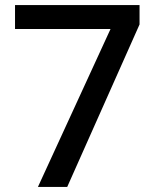

<svg xmlns="http://www.w3.org/2000/svg" viewBox="-20 -734 612 754"><path d="M129 0H244L528 -638V-714H39V-620H414Z"/></svg>

Font: Noto Sans Gujarati UI Medium
Style: Regular
Weight: 500
Designer: Jelle Bosma - Monotype Design Team, Universal Thirst
Foundry: Monotype Imaging Inc.
Version: Version 2.106